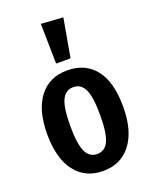

<svg xmlns="http://www.w3.org/2000/svg" viewBox="-153 -902 797 1002"><g transform="rotate(-20 245.0 -401.5)"><path d="M456 -265Q456 -133 400 -59Q344 15 245 15Q146 15 90 -57.5Q34 -130 34 -265Q34 -399 90 -471Q146 -543 245 -543Q345 -543 400.5 -473Q456 -403 456 -265ZM162 -265Q162 -164 182 -121.5Q202 -79 245 -79Q288 -79 308 -121.5Q328 -164 328 -265Q328 -366 308 -408Q288 -450 245 -450Q202 -450 182 -407.5Q162 -365 162 -265ZM322 -810 284 -596H204L200 -818Z"/></g></svg>

Font: Fira Sans Compressed Medium
Style: Regular
Weight: 500
Width: 1
Designer: bBox Type GmbH & Carrois Corporate GbR & Edenspiekermann AG
Foundry: bBox Type GmbH & Carrois Corporate GbR & Edenspiekermann AG
Version: Version 4.301